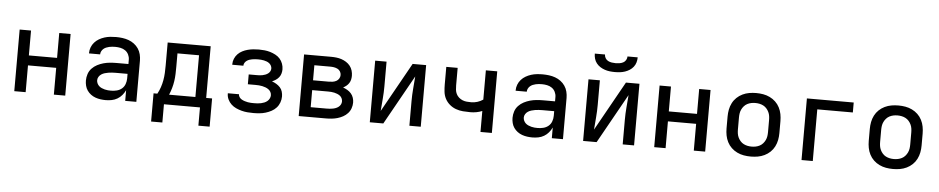

<svg xmlns="http://www.w3.org/2000/svg" viewBox="-46 -1100 7892 1614"><g transform="rotate(5 3900.0 -293.0)"><path d="M85 0V-520H181V-310H419V-520H515V0H419V-226H181V0Z M857 8Q835 8 813 5Q791 2 770 -5.5Q749 -13 731 -26.5Q713 -40 700.5 -58Q688 -76 682.5 -98Q677 -120 677 -142Q677 -170 686 -197Q695 -224 714.5 -244.5Q734 -265 759 -278Q784 -291 811 -298.5Q838 -306 866 -308.5Q894 -311 922 -311H1021V-348Q1021 -370 1011 -390.5Q1001 -411 983 -423.5Q965 -436 943 -440.5Q921 -445 899 -445Q886 -445 873 -444Q860 -443 847 -440Q834 -437 822 -432Q810 -427 800 -418.5Q790 -410 783.5 -397.5Q777 -385 777 -372V-371H683V-374Q683 -399 692 -422.5Q701 -446 717.5 -464.5Q734 -483 755.5 -495.5Q777 -508 801 -515.5Q825 -523 849.5 -525.5Q874 -528 899 -528Q925 -528 952 -524.5Q979 -521 1004 -512Q1029 -503 1050.5 -487Q1072 -471 1087 -449Q1102 -427 1108.5 -400.5Q1115 -374 1115 -348V0H1021V-90Q1010 -67 993.5 -47.5Q977 -28 955 -15Q933 -2 907.5 3Q882 8 857 8ZM895 -75Q919 -75 943 -81Q967 -87 985.5 -102.5Q1004 -118 1012.5 -141.5Q1021 -165 1021 -189V-228H922Q906 -228 890.5 -227Q875 -226 859.5 -223.5Q844 -221 829 -216.5Q814 -212 801 -203.5Q788 -195 779.5 -181.5Q771 -168 771 -152Q771 -139 777 -126Q783 -113 793 -104Q803 -95 815.5 -89.5Q828 -84 841.5 -80.5Q855 -77 868.5 -76Q882 -75 895 -75Z M1652 154V0H1348V154H1253V-84H1285Q1300 -111 1310 -140.5Q1320 -170 1325.5 -201Q1331 -232 1332.5 -263Q1334 -294 1334 -325V-520H1697V-84H1747V154ZM1606 -84V-436H1424V-325Q1424 -294 1423 -263Q1422 -232 1417.5 -201.5Q1413 -171 1404.5 -141.5Q1396 -112 1384 -84Z M2103 8Q2078 8 2053 6Q2028 4 2003.5 -2.5Q1979 -9 1956 -19.5Q1933 -30 1915 -47Q1897 -64 1886 -87Q1875 -110 1875 -135V-139H1969Q1969 -125 1977.5 -113.5Q1986 -102 1998 -95.5Q2010 -89 2023 -85Q2036 -81 2049 -78.5Q2062 -76 2075.5 -75.5Q2089 -75 2103 -75Q2117 -75 2131.5 -76Q2146 -77 2160 -80Q2174 -83 2187.5 -88.5Q2201 -94 2212 -103Q2223 -112 2230 -125.5Q2237 -139 2237 -153Q2237 -168 2230 -181Q2223 -194 2211 -202.5Q2199 -211 2185.5 -216Q2172 -221 2158 -224Q2144 -227 2129.5 -228Q2115 -229 2100 -229H2036V-312H2100Q2113 -312 2125.5 -312.5Q2138 -313 2150.5 -315.5Q2163 -318 2175 -322.5Q2187 -327 2197.5 -334.5Q2208 -342 2214.5 -353.5Q2221 -365 2221 -377Q2221 -390 2215 -401.5Q2209 -413 2199 -421Q2189 -429 2177 -433.5Q2165 -438 2153 -440.5Q2141 -443 2128.5 -444Q2116 -445 2103 -445Q2091 -445 2078.5 -444Q2066 -443 2054 -441Q2042 -439 2030.5 -435Q2019 -431 2009 -424Q1999 -417 1992 -406Q1985 -395 1985 -383V-381H1891V-387Q1891 -410 1900.5 -432.5Q1910 -455 1926.5 -472Q1943 -489 1964.5 -500Q1986 -511 2009 -517Q2032 -523 2055.5 -525.5Q2079 -528 2103 -528Q2127 -528 2151.5 -525.5Q2176 -523 2199 -516Q2222 -509 2244 -497.5Q2266 -486 2282 -468Q2298 -450 2306.5 -426.5Q2315 -403 2315 -379Q2315 -361 2310 -343.5Q2305 -326 2294 -312Q2283 -298 2268 -288Q2253 -278 2236 -271Q2256 -264 2273.5 -253.5Q2291 -243 2305 -228Q2319 -213 2325 -192.5Q2331 -172 2331 -152Q2331 -126 2322 -101Q2313 -76 2295.5 -56.5Q2278 -37 2254.5 -24.5Q2231 -12 2206 -4.5Q2181 3 2155 5.5Q2129 8 2103 8Z M2485 0V-520H2713Q2735 -520 2757.5 -517.5Q2780 -515 2801 -508Q2822 -501 2841 -489Q2860 -477 2874 -459.5Q2888 -442 2894.5 -420Q2901 -398 2901 -376Q2901 -360 2897.5 -344Q2894 -328 2885 -314Q2876 -300 2863 -289.5Q2850 -279 2836 -272Q2855 -265 2873 -254.5Q2891 -244 2904.5 -228.5Q2918 -213 2924.5 -193Q2931 -173 2931 -153Q2931 -128 2922.5 -104Q2914 -80 2897 -61.5Q2880 -43 2858 -31Q2836 -19 2812 -12Q2788 -5 2763 -2.5Q2738 0 2713 0ZM2579 -310H2713Q2729 -310 2745 -312.5Q2761 -315 2775 -322.5Q2789 -330 2797.5 -344Q2806 -358 2806 -374Q2806 -390 2797.5 -404Q2789 -418 2774.5 -425Q2760 -432 2744.5 -434.5Q2729 -437 2713 -437H2579ZM2713 -83Q2726 -83 2739.5 -84Q2753 -85 2766 -87.5Q2779 -90 2791.5 -95Q2804 -100 2814.5 -108.5Q2825 -117 2831 -129Q2837 -141 2837 -154Q2837 -168 2831 -180.5Q2825 -193 2814.5 -201Q2804 -209 2791.5 -214Q2779 -219 2766 -222Q2753 -225 2739.5 -226Q2726 -227 2713 -227H2579V-83Z M3085 0V-520H3181V-312Q3181 -260 3176.5 -207.5Q3172 -155 3168 -103L3401 -520H3515V0H3419V-208Q3419 -260 3423.5 -312.5Q3428 -365 3432 -417L3199 0Z M4019 0V-177Q3995 -167 3970 -162.5Q3945 -158 3919 -158Q3888 -158 3857 -160.5Q3826 -163 3797 -173.5Q3768 -184 3744 -204.5Q3720 -225 3706 -252Q3692 -279 3688.5 -310Q3685 -341 3685 -372V-520H3781V-372Q3781 -354 3783 -335.5Q3785 -317 3793 -300.5Q3801 -284 3815 -271.5Q3829 -259 3846.5 -252Q3864 -245 3882.5 -243.5Q3901 -242 3919 -242Q3946 -242 3971.5 -250Q3997 -258 4019 -273V-520H4115V0Z M4457 8Q4435 8 4413 5Q4391 2 4370 -5.5Q4349 -13 4331 -26.5Q4313 -40 4300.5 -58Q4288 -76 4282.5 -98Q4277 -120 4277 -142Q4277 -170 4286 -197Q4295 -224 4314.5 -244.5Q4334 -265 4359 -278Q4384 -291 4411 -298.5Q4438 -306 4466 -308.5Q4494 -311 4522 -311H4621V-348Q4621 -370 4611 -390.5Q4601 -411 4583 -423.5Q4565 -436 4543 -440.5Q4521 -445 4499 -445Q4486 -445 4473 -444Q4460 -443 4447 -440Q4434 -437 4422 -432Q4410 -427 4400 -418.5Q4390 -410 4383.5 -397.5Q4377 -385 4377 -372V-371H4283V-374Q4283 -399 4292 -422.5Q4301 -446 4317.5 -464.5Q4334 -483 4355.5 -495.5Q4377 -508 4401 -515.5Q4425 -523 4449.5 -525.5Q4474 -528 4499 -528Q4525 -528 4552 -524.5Q4579 -521 4604 -512Q4629 -503 4650.5 -487Q4672 -471 4687 -449Q4702 -427 4708.5 -400.5Q4715 -374 4715 -348V0H4621V-90Q4610 -67 4593.5 -47.5Q4577 -28 4555 -15Q4533 -2 4507.5 3Q4482 8 4457 8ZM4495 -75Q4519 -75 4543 -81Q4567 -87 4585.5 -102.5Q4604 -118 4612.5 -141.5Q4621 -165 4621 -189V-228H4522Q4506 -228 4490.5 -227Q4475 -226 4459.5 -223.5Q4444 -221 4429 -216.5Q4414 -212 4401 -203.5Q4388 -195 4379.5 -181.5Q4371 -168 4371 -152Q4371 -139 4377 -126Q4383 -113 4393 -104Q4403 -95 4415.5 -89.5Q4428 -84 4441.5 -80.5Q4455 -77 4468.5 -76Q4482 -75 4495 -75Z M4885 0V-520H4981V-312Q4981 -260 4976.5 -207.5Q4972 -155 4968 -103L5201 -520H5315V0H5219V-208Q5219 -260 5223.5 -312.5Q5228 -365 5232 -417L4999 0ZM5100 -600Q5078 -600 5056.5 -602.5Q5035 -605 5014.5 -612Q4994 -619 4976 -630.5Q4958 -642 4944.5 -659Q4931 -676 4925 -697Q4919 -718 4919 -740H5005Q5005 -724 5013.5 -709.5Q5022 -695 5036.5 -687.5Q5051 -680 5067.5 -677.5Q5084 -675 5100 -675Q5116 -675 5132.5 -677.5Q5149 -680 5163.5 -687.5Q5178 -695 5186.5 -709.5Q5195 -724 5195 -740H5281Q5281 -718 5275 -697Q5269 -676 5255.5 -659Q5242 -642 5224 -630.5Q5206 -619 5185.5 -612Q5165 -605 5143.5 -602.5Q5122 -600 5100 -600Z M5485 0V-520H5581V-310H5819V-520H5915V0H5819V-226H5581V0Z M6300 8Q6270 8 6241 3Q6212 -2 6185 -15Q6158 -28 6136.5 -48.5Q6115 -69 6101.5 -95.5Q6088 -122 6082.5 -151Q6077 -180 6077 -210V-310Q6077 -340 6082.5 -369Q6088 -398 6101.5 -424.5Q6115 -451 6136.5 -471.5Q6158 -492 6185 -505Q6212 -518 6241 -523Q6270 -528 6300 -528Q6330 -528 6359 -523Q6388 -518 6415 -505Q6442 -492 6463.5 -471.5Q6485 -451 6498.5 -424.5Q6512 -398 6517.5 -369Q6523 -340 6523 -310V-210Q6523 -180 6517.5 -151Q6512 -122 6498.5 -95.5Q6485 -69 6463.5 -48.5Q6442 -28 6415 -15Q6388 -2 6359 3Q6330 8 6300 8ZM6300 -76Q6318 -76 6335 -79.5Q6352 -83 6367.5 -91Q6383 -99 6395 -112.5Q6407 -126 6414.5 -142Q6422 -158 6424.5 -175Q6427 -192 6427 -210V-310Q6427 -328 6424.5 -345Q6422 -362 6414.5 -378Q6407 -394 6395 -407.5Q6383 -421 6367.5 -429Q6352 -437 6335 -440.5Q6318 -444 6300 -444Q6282 -444 6265 -440.5Q6248 -437 6232.5 -429Q6217 -421 6205 -407.5Q6193 -394 6185.5 -378Q6178 -362 6175.5 -345Q6173 -328 6173 -310V-210Q6173 -192 6175.5 -175Q6178 -158 6185.5 -142Q6193 -126 6205 -112.5Q6217 -99 6232.5 -91Q6248 -83 6265 -79.5Q6282 -76 6300 -76Z M6728 0V-520H7123V-436H6823V0Z M7500 8Q7470 8 7441 3Q7412 -2 7385 -15Q7358 -28 7336.5 -48.5Q7315 -69 7301.5 -95.5Q7288 -122 7282.5 -151Q7277 -180 7277 -210V-310Q7277 -340 7282.5 -369Q7288 -398 7301.5 -424.5Q7315 -451 7336.5 -471.5Q7358 -492 7385 -505Q7412 -518 7441 -523Q7470 -528 7500 -528Q7530 -528 7559 -523Q7588 -518 7615 -505Q7642 -492 7663.5 -471.5Q7685 -451 7698.5 -424.5Q7712 -398 7717.5 -369Q7723 -340 7723 -310V-210Q7723 -180 7717.5 -151Q7712 -122 7698.5 -95.5Q7685 -69 7663.5 -48.5Q7642 -28 7615 -15Q7588 -2 7559 3Q7530 8 7500 8ZM7500 -76Q7518 -76 7535 -79.5Q7552 -83 7567.5 -91Q7583 -99 7595 -112.5Q7607 -126 7614.5 -142Q7622 -158 7624.5 -175Q7627 -192 7627 -210V-310Q7627 -328 7624.5 -345Q7622 -362 7614.5 -378Q7607 -394 7595 -407.5Q7583 -421 7567.5 -429Q7552 -437 7535 -440.5Q7518 -444 7500 -444Q7482 -444 7465 -440.5Q7448 -437 7432.5 -429Q7417 -421 7405 -407.5Q7393 -394 7385.5 -378Q7378 -362 7375.5 -345Q7373 -328 7373 -310V-210Q7373 -192 7375.5 -175Q7378 -158 7385.5 -142Q7393 -126 7405 -112.5Q7417 -99 7432.5 -91Q7448 -83 7465 -79.5Q7482 -76 7500 -76Z"/></g></svg>

Font: Iosevka Medium Extended
Style: Regular
Weight: 500
Width: 7
Monospace: yes
Designer: Belleve Invis
Foundry: Belleve Invis
Version: Version 32.5.0; ttfautohint (v1.8.4)